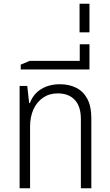

<svg xmlns="http://www.w3.org/2000/svg" viewBox="-20 -1008 587 1028"><path d="M85 0V-548H126L136 -456H140Q158 -505 200.5 -531Q243 -557 301 -557Q351 -557 389 -537.5Q427 -518 448 -478Q469 -438 469 -375V0H413V-371Q413 -438 380.5 -473Q348 -508 289 -508Q244 -508 210.5 -485Q177 -462 159 -422Q141 -382 141 -330V0Z M91 -636V-662L139 -682H459V-636ZM407 -664V-771H459V-664Z M406 -835V-988H459V-835Z"/></svg>

Font: Noto Sans Thai SemiCondensed Light
Style: Regular
Weight: 300
Width: 4
Designer: Monotype Design Team
Foundry: Monotype Imaging Inc.
Version: Version 2.001